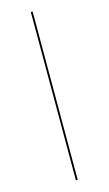

<svg xmlns="http://www.w3.org/2000/svg" viewBox="-140 -798 580 1026"><g transform="rotate(-15 150.0 -285.5)"><path d="M145 -751H155V180H145Z"/></g></svg>

Font: Lato TR Hairline
Style: Regular
Weight: 250
Designer: Lukasz Dziedzic
Foundry: Lukasz Dziedzic
Version: Version 1.104 2013